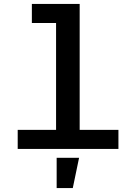

<svg xmlns="http://www.w3.org/2000/svg" viewBox="-20 -757 690 976"><path d="M265 0V-737H385V0ZM70 0V-97H582V0ZM142 -640V-737H325V-640ZM268 199V45H382L350 199Z"/></svg>

Font: Azeret Mono Medium
Style: Regular
Weight: 500
Designer: Martin Vácha
Foundry: Displaay
Version: Version 1.002